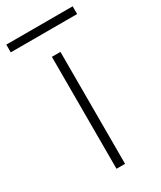

<svg xmlns="http://www.w3.org/2000/svg" viewBox="-196 -754 683 817"><g transform="rotate(-30 145.0 -346.0)"><path d="M124 -550H166V0H124ZM-18 -692H308V-654H-18Z"/></g></svg>

Font: Krub ExtraLight
Style: Regular
Weight: 275
Designer: Ekaluck Peanpanawate
Foundry: Cadson Demak Co.,Ltd.
Version: Version 1.000; ttfautohint (v1.6)